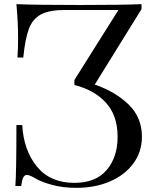

<svg xmlns="http://www.w3.org/2000/svg" viewBox="-20 -814 728 924"><path d="M663 -156Q663 -83 621.5 -27Q580 29 508.5 59.5Q437 90 348 90Q283 90 231.5 76Q180 62 151 45Q123 28 110 28Q98 28 92 40Q86 52 82 81H54Q59 14 59 -212H87Q94 -90 158 -12Q222 66 338 66Q441 66 493.5 4Q546 -58 546 -155Q546 -258 490 -319.5Q434 -381 338 -405V-429L550 -766H293Q217 -766 177 -744.5Q137 -723 119 -675Q101 -627 92 -537H64Q67 -576 67 -630Q67 -707 59 -794Q150 -790 364 -790Q572 -790 661 -794V-770L436 -407Q535 -373 599 -311Q663 -249 663 -156Z"/></svg>

Font: Myanmar April Display
Style: Regular
Weight: 400
Designer: Khon Soe Zaw Thu
Foundry: Myanmar OS
Version: Version 2.50 April 12, 2019